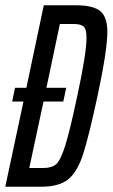

<svg xmlns="http://www.w3.org/2000/svg" viewBox="-22 -708 427 728"><path d="M385 -587Q385 -518 348 -345Q314 -187 292.5 -121.5Q271 -56 236.5 -28Q202 0 134 0H-2L67 -323H24L35 -375H78L144 -688H265Q331 -688 358 -666Q385 -644 385 -587ZM306 -565Q306 -598 295 -607.5Q284 -617 258 -617H205L154 -375H229L218 -323H143L89 -71H143Q175 -71 191.5 -86Q208 -101 225.5 -156.5Q243 -212 271 -344Q306 -506 306 -565Z"/></svg>

Font: Saira Ultra Condensed Medium
Style: Italic
Weight: 500
Width: 1
Italic angle: -12°
Designer: Hector Gatti with collaboration of the Omnibus-Type team
Foundry: Omnibus-Type
Version: Version 1.001; ttfautohint (v1.8)